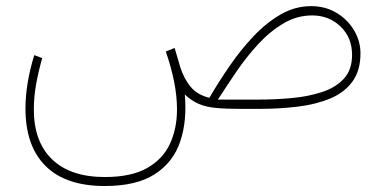

<svg xmlns="http://www.w3.org/2000/svg" viewBox="-20 -355 1258 626"><path d="M321.8 251.5Q194.3 251.5 128.7 186.3Q63 121.1 63 -1.5Q63 -43 70.6 -87.4Q78.1 -131.8 91.8 -175.3L117.7 -165.5Q106 -125 98.1 -82.5Q90.3 -40 90.3 1.5Q90.3 107.4 150.1 164.8Q210 222.2 321.8 222.2Q407.7 222.2 459.2 193.1Q510.7 164.1 533.9 114.3Q557.1 64.5 557.1 1.5Q557.1 -42 547.4 -90.1Q537.6 -138.2 520.5 -187L549.3 -198.7L567.9 -135.7Q579.6 -98.6 601.3 -72.3Q623 -45.9 662.6 -36.1Q692.9 -87.9 729 -140.4Q765.1 -192.9 806.9 -237.1Q848.6 -281.2 895.5 -308.1Q942.4 -335 994.1 -335Q1041 -335 1077.4 -313Q1113.8 -291 1134.5 -255.9Q1155.3 -220.7 1155.3 -181.2Q1155.3 -124 1128.4 -88.1Q1101.6 -52.2 1055.2 -33.2Q1008.8 -14.2 949.2 -7.1Q889.6 0 824.2 0H764.2Q715.3 0 683.1 -3.2Q650.9 -6.3 627.7 -16.4Q604.5 -26.4 582.5 -46.9Q590.3 39.1 567.6 106.4Q544.9 173.8 485.1 212.6Q425.3 251.5 321.8 251.5ZM997.6 -304.7Q947.8 -304.7 903.6 -278.3Q859.4 -252 821 -210.2Q782.7 -168.5 750.2 -120.6Q717.8 -72.8 690.4 -30.3H822.3Q876.5 -30.3 930.4 -35.2Q984.4 -40 1029.3 -54.7Q1074.2 -69.3 1101.1 -98.4Q1127.9 -127.4 1127.9 -175.8Q1127.9 -232.4 1090.3 -268.6Q1052.7 -304.7 997.6 -304.7Z"/></svg>

Font: Vazirmatn UI NL Thin
Style: Regular
Weight: 100
Designer: Saber Rastikerdar
Foundry: Saber Rastikerdar
Version: Version 33.003